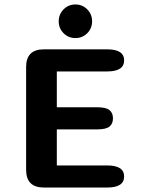

<svg xmlns="http://www.w3.org/2000/svg" viewBox="-20 -840 659 860"><path d="M536 -569.5Q536 -520 460 -520H234.5V-359.5H416Q455 -359.5 470.5 -346.8Q486 -334 486 -310Q486 -286 470.5 -273.2Q455 -260.5 416 -260.5H234.5V-99H460Q536 -99 536 -49.5Q536 0 460 0H176.5Q97 0 97 -79.5V-540Q97 -619 176.5 -619H460Q536 -619 536 -569.5ZM318 -669.5Q286.5 -669.5 264.8 -691.2Q243 -713 243 -744.5Q243 -776 264.8 -798Q286.5 -820 318 -820Q349 -820 370.8 -798Q392.5 -776 392.5 -744.5Q392.5 -713 370.8 -691.2Q349 -669.5 318 -669.5Z"/></svg>

Font: Sono Monospace SemiBold
Style: Regular
Weight: 600
Designer: Tyler Finck
Foundry: Tyler Finck
Version: Version 2.112